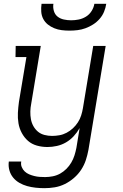

<svg xmlns="http://www.w3.org/2000/svg" viewBox="-20 -760 640 1003"><path d="M212 223Q189 223 166 220.5Q143 218 121.5 212Q100 206 81 195Q62 184 48.5 167.5Q35 151 29 129.5Q23 108 26 84H91Q88 99 93.5 112.5Q99 126 109 135.5Q119 145 132 150.5Q145 156 159 159.5Q173 163 187 164Q201 165 216 165Q235 165 255.5 161Q276 157 294 147Q312 137 327 122Q342 107 352.5 89Q363 71 369 52Q375 33 379 13L396 -91Q383 -68 365 -48.5Q347 -29 324.5 -16Q302 -3 277 2.5Q252 8 228 8Q199 8 172.5 0.5Q146 -7 126.5 -24Q107 -41 94 -65Q81 -89 76.5 -116Q72 -143 73.5 -171Q75 -199 79 -228L118 -462H61L62 -520H193L143 -218Q139 -198 138.5 -177.5Q138 -157 141.5 -137.5Q145 -118 154.5 -101Q164 -84 178.5 -72Q193 -60 212.5 -55Q232 -50 252 -50Q271 -50 290.5 -53.5Q310 -57 328 -66.5Q346 -76 361 -90Q376 -104 387 -121Q398 -138 404 -157Q410 -176 413 -194L467 -520H532L442 23Q437 50 428.5 76Q420 102 404.5 126Q389 150 366.5 169.5Q344 189 318.5 201.5Q293 214 266 218.5Q239 223 212 223ZM343 -600Q322 -600 302 -602.5Q282 -605 263.5 -612.5Q245 -620 230 -632Q215 -644 206 -661Q197 -678 195.5 -698.5Q194 -719 197 -740H259Q256 -721 261.5 -702.5Q267 -684 281 -673Q295 -662 314 -658Q333 -654 352 -654Q371 -654 391 -658Q411 -662 429 -673Q447 -684 458.5 -702.5Q470 -721 473 -740H535Q532 -719 523.5 -698.5Q515 -678 500 -661Q485 -644 466 -632Q447 -620 426.5 -612.5Q406 -605 385 -602.5Q364 -600 343 -600Z"/></svg>

Font: Iosevka HT Light Extended
Style: Italic
Weight: 300
Width: 7
Italic angle: -9°
Monospace: yes
Designer: Belleve Invis
Foundry: Belleve Invis
Version: Version 32.3.0; ttfautohint (v1.8.4)